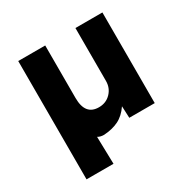

<svg xmlns="http://www.w3.org/2000/svg" viewBox="-158 -672 955 974"><g transform="rotate(-30 319.5 -184.5)"><path d="M75 162V-531H233V-223Q233 -123 313 -123Q355 -123 382.5 -151.5Q410 -180 410 -221V-531H568V0H419L416 -69Q388 -28 351.5 -10Q315 8 265 11Q244 11 229 2L233 162Z"/></g></svg>

Font: Readex Pro
Style: Bold
Weight: 700
Designer: Bonnie Shaver-Troup, Thomas Jockin
Foundry: Lexend
Version: Version 1.203; ttfautohint (v1.8.3)